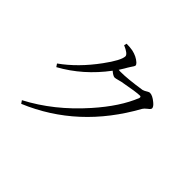

<svg xmlns="http://www.w3.org/2000/svg" viewBox="-171 -1033 1341 1341"><g transform="rotate(45 500.0 -362.5)"><path d="M387.7 -752 392.6 -771.5Q425.8 -771.5 453.1 -766.6Q502 -755.9 533.2 -727.5Q543.9 -716.8 544.9 -710Q544.9 -700.2 527.3 -676.8Q520.5 -666 515.6 -658.2Q511.7 -652.3 504.9 -639.6Q490.2 -614.3 482.4 -603.5Q490.2 -602.5 501 -602.5Q572.3 -602.5 693.4 -621.1Q698.2 -622.1 700.2 -622.1Q711.9 -625 735.4 -639.6Q744.1 -644.5 751 -644.5Q776.4 -644.5 812.5 -614.3Q837.9 -593.8 837.9 -578.1Q837.9 -568.4 816.4 -552.7Q797.9 -538.1 791 -526.4Q566.4 -120.1 168.9 45.9L154.3 24.4Q362.3 -84 536.1 -280.3Q669.9 -430.7 723.6 -566.4Q727.5 -580.1 715.8 -581.1Q679.7 -581.1 555.7 -557.6Q547.9 -555.7 533.2 -551.8Q508.8 -544.9 500 -544.9Q484.4 -545.9 457 -569.3Q333 -403.3 161.1 -308.6L146.5 -330.1Q268.6 -417 372.1 -558.6Q448.2 -662.1 449.2 -704.1Q447.3 -726.6 387.7 -752Z"/></g></svg>

Font: GenYoMin JP Regular
Style: Regular
Weight: 400
Version: Version 1.001;PS 1;hotconv 16.6.51;makeotf.lib2.5.65220 DEVE